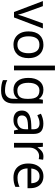

<svg xmlns="http://www.w3.org/2000/svg" viewBox="1242 -2042 1040 3564"><g transform="rotate(90 1762.0 -260.0)"><path d="M203 0 0 -536H94L208 -220Q216 -198 225 -171Q234 -144 241 -119.5Q248 -95 251 -78H255Q259 -95 266.5 -120Q274 -145 283.5 -172Q293 -199 300 -220L414 -536H508L304 0Z M1059 -269Q1059 -136 991.5 -63Q924 10 809 10Q738 10 682.5 -22.5Q627 -55 595 -117.5Q563 -180 563 -269Q563 -402 630 -474Q697 -546 812 -546Q885 -546 940.5 -513.5Q996 -481 1027.5 -419.5Q1059 -358 1059 -269ZM654 -269Q654 -174 691.5 -118.5Q729 -63 811 -63Q892 -63 930 -118.5Q968 -174 968 -269Q968 -364 930 -418Q892 -472 810 -472Q728 -472 691 -418Q654 -364 654 -269Z M1286 0H1198V-760H1286Z M1646 -546Q1699 -546 1741.5 -526Q1784 -506 1814 -465H1819L1831 -536H1901V9Q1901 124 1842.5 182Q1784 240 1661 240Q1543 240 1468 206V125Q1547 167 1666 167Q1735 167 1774.5 126.5Q1814 86 1814 16V-5Q1814 -17 1815 -39.5Q1816 -62 1817 -71H1813Q1759 10 1647 10Q1543 10 1484.5 -63Q1426 -136 1426 -267Q1426 -395 1484.5 -470.5Q1543 -546 1646 -546ZM1658 -472Q1591 -472 1554 -418.5Q1517 -365 1517 -266Q1517 -167 1553.5 -114.5Q1590 -62 1660 -62Q1741 -62 1778 -105.5Q1815 -149 1815 -246V-267Q1815 -377 1777 -424.5Q1739 -472 1658 -472Z M2274 -545Q2372 -545 2419 -502Q2466 -459 2466 -365V0H2402L2385 -76H2381Q2346 -32 2307.5 -11Q2269 10 2201 10Q2128 10 2080 -28.5Q2032 -67 2032 -149Q2032 -229 2095 -272.5Q2158 -316 2289 -320L2380 -323V-355Q2380 -422 2351 -448Q2322 -474 2269 -474Q2227 -474 2189 -461.5Q2151 -449 2118 -433L2091 -499Q2126 -518 2174 -531.5Q2222 -545 2274 -545ZM2300 -259Q2200 -255 2161.5 -227Q2123 -199 2123 -148Q2123 -103 2150.5 -82Q2178 -61 2221 -61Q2289 -61 2334 -98.5Q2379 -136 2379 -214V-262Z M2882 -546Q2897 -546 2914.5 -544.5Q2932 -543 2945 -540L2934 -459Q2921 -462 2905.5 -464Q2890 -466 2876 -466Q2835 -466 2799 -443.5Q2763 -421 2741.5 -380.5Q2720 -340 2720 -286V0H2632V-536H2704L2714 -438H2718Q2744 -482 2785 -514Q2826 -546 2882 -546Z M3252 -546Q3321 -546 3370.5 -516Q3420 -486 3446.5 -431.5Q3473 -377 3473 -304V-251H3106Q3108 -160 3152.5 -112.5Q3197 -65 3277 -65Q3328 -65 3367.5 -74.5Q3407 -84 3449 -102V-25Q3408 -7 3368 1.5Q3328 10 3273 10Q3197 10 3138.5 -21Q3080 -52 3047.5 -113.5Q3015 -175 3015 -264Q3015 -352 3044.5 -415Q3074 -478 3127.5 -512Q3181 -546 3252 -546ZM3251 -474Q3188 -474 3151.5 -433.5Q3115 -393 3108 -321H3381Q3380 -389 3349 -431.5Q3318 -474 3251 -474Z"/></g></svg>

Font: Noto Sans Warang Citi
Style: Regular
Weight: 400
Designer: Mangu Purty
Foundry: Mangu Purty
Version: Version 3.002; ttfautohint (v1.8.4.7-5d5b)